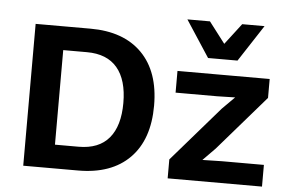

<svg xmlns="http://www.w3.org/2000/svg" viewBox="-52 -816 1341 890"><g transform="rotate(5 619.0 -371.0)"><path d="M341 -660Q496 -660 581 -574Q666 -488 666 -330Q666 -172 581 -86Q496 0 341 0H86V-660ZM334 -110Q428 -110 475.5 -166.5Q523 -223 523 -330Q523 -437 475.5 -493.5Q428 -550 334 -550H224V-110ZM758 0V-88L980 -344L1037 -401L954 -399H760V-500H1189V-412L968 -157L911 -99L1002 -101H1197V0ZM1144 -742 1033 -572H896L785 -742H890L965 -644L1040 -742Z"/></g></svg>

Font: Work Sans SemiBold
Style: Regular
Weight: 600
Designer: Wei Huang
Foundry: Wei Huang
Version: Version 2.010; ttfautohint (v1.8.3)